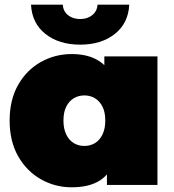

<svg xmlns="http://www.w3.org/2000/svg" viewBox="-20 -787 740 817"><path d="M285 10Q214 10 153.5 -24.5Q93 -59 57 -122.5Q21 -186 21 -274Q21 -362 57 -425.5Q93 -489 153.5 -523Q214 -557 285 -557Q357 -557 403 -526.5Q449 -496 471 -433.5Q493 -371 493 -274Q493 -176 472.5 -113Q452 -50 406.5 -20Q361 10 285 10ZM339 -166Q364 -166 384 -178Q404 -190 416 -214.5Q428 -239 428 -274Q428 -310 416 -333.5Q404 -357 384 -369Q364 -381 339 -381Q314 -381 294 -369Q274 -357 262 -333.5Q250 -310 250 -274Q250 -239 262 -214.5Q274 -190 294 -178Q314 -166 339 -166ZM435 0V-74L434 -274L424 -474V-547H650V0ZM321 -597Q231 -597 173.5 -642.5Q116 -688 112 -767H247Q249 -739 269.5 -722.5Q290 -706 321 -706Q352 -706 372.5 -722.5Q393 -739 395 -767H530Q526 -688 468.5 -642.5Q411 -597 321 -597Z"/></svg>

Font: MOST Montserrat Black
Style: Regular
Weight: 900
Designer: Julieta Ulanovsky
Foundry: Julieta Ulanovsky
Version: Version 8.000;March 11, 2024;FontCreator 15.0.0.2926 64-bit